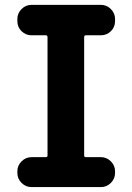

<svg xmlns="http://www.w3.org/2000/svg" viewBox="-20 -763 540 783"><path d="M108.4 0Q85 0 67.9 -17.1Q50.8 -34.2 50.8 -57.6V-64.5Q50.8 -87.9 67.9 -105Q85 -122.1 108.4 -122.1H167Q173.8 -122.1 173.8 -128.9V-611.3Q173.8 -619.1 167 -619.1H108.4Q85 -619.1 67.9 -635.7Q50.8 -652.3 50.8 -676.8V-685.5Q50.8 -709 67.9 -726.1Q85 -743.2 108.4 -743.2H391.6Q415 -743.2 432.1 -726.1Q449.2 -709 449.2 -685.5V-676.8Q449.2 -652.3 432.1 -635.7Q415 -619.1 391.6 -619.1H330.1Q323.2 -619.1 323.2 -611.3V-128.9Q323.2 -122.1 330.1 -122.1H391.6Q415 -122.1 432.1 -105Q449.2 -87.9 449.2 -64.5V-57.6Q449.2 -34.2 432.1 -17.1Q415 0 391.6 0Z"/></svg>

Font: Gen Jyuu Gothic Monospace Bold
Style: Bold
Weight: 700
Designer: [Source Han Sans]
Ryoko NISHIZUKA  (kana & ideographs); Paul D. Hunt (Latin, Greek & Cyrillic); Wenlong ZHANG  (bopomofo
Version: Version 1.002.20150607